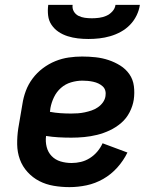

<svg xmlns="http://www.w3.org/2000/svg" viewBox="-20 -760 640 788"><path d="M265 8Q232 8 200 2.5Q168 -3 141 -17Q114 -31 93 -54Q72 -77 61.5 -106Q51 -135 50.5 -167.5Q50 -200 55 -233L72 -333Q76 -360 86 -387Q96 -414 114 -438Q132 -462 156 -480Q180 -498 207 -509Q234 -520 262 -524Q290 -528 317 -528Q345 -528 372.5 -525Q400 -522 425.5 -513.5Q451 -505 473.5 -491Q496 -477 511 -455.5Q526 -434 529.5 -406.5Q533 -379 529 -351Q525 -325 512 -299.5Q499 -274 477.5 -255.5Q456 -237 430.5 -225Q405 -213 378.5 -206.5Q352 -200 325.5 -197.5Q299 -195 273 -195Q246 -195 220 -196.5Q194 -198 169 -202Q166 -179 171.5 -157Q177 -135 192 -119.5Q207 -104 228.5 -97.5Q250 -91 274 -91Q293 -91 312 -95.5Q331 -100 348.5 -111Q366 -122 379.5 -138Q393 -154 401 -172L503 -134Q487 -101 461.5 -72.5Q436 -44 403.5 -25.5Q371 -7 335.5 0.5Q300 8 265 8ZM272 -294Q286 -294 300 -295Q314 -296 328 -299Q342 -302 355.5 -306.5Q369 -311 381.5 -319.5Q394 -328 402.5 -340Q411 -352 413 -366Q415 -378 412 -388.5Q409 -399 401 -406Q393 -413 383.5 -417.5Q374 -422 362.5 -424.5Q351 -427 340 -428Q329 -429 318 -429Q295 -429 271.5 -422Q248 -415 230 -399Q212 -383 201.5 -361Q191 -339 187 -317L185 -301Q206 -297 228 -295.5Q250 -294 272 -294ZM343 -600Q321 -600 299.5 -602.5Q278 -605 257.5 -611.5Q237 -618 220 -629.5Q203 -641 191.5 -658Q180 -675 177.5 -696.5Q175 -718 178 -740H278Q276 -725 283 -713Q290 -701 302 -695Q314 -689 328 -687Q342 -685 357 -685Q372 -685 387 -687Q402 -689 416 -695Q430 -701 441 -713Q452 -725 454 -740H554Q551 -718 540.5 -696.5Q530 -675 513.5 -658Q497 -641 476 -629.5Q455 -618 432.5 -611.5Q410 -605 387.5 -602.5Q365 -600 343 -600Z"/></svg>

Font: Iosevka Extended
Style: Bold Italic
Weight: 700
Width: 7
Italic angle: -9°
Monospace: yes
Designer: Belleve Invis
Foundry: Belleve Invis
Version: Version 32.5.0; ttfautohint (v1.8.4)